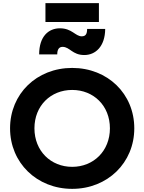

<svg xmlns="http://www.w3.org/2000/svg" viewBox="-20 -1189 918 1221"><path d="M439 12C664 12 834 -154 834 -373C834 -592 665 -757 439 -757C213 -757 44 -592 44 -373C44 -154 214 12 439 12ZM199 -373C199 -517 303 -617 439 -617C575 -617 679 -517 679 -373C679 -229 575 -128 439 -128C303 -128 199 -229 199 -373ZM229 -843H344C344 -874 355 -891 378 -891C424 -891 440 -839 516 -839C587 -839 648 -893 649 -1005H534C534 -975 526 -958 500 -958C459 -958 438 -1009 361 -1009C290 -1009 229 -959 229 -843ZM269 -1049H609V-1169H269Z"/></svg>

Font: Mluvka ExtraBold
Style: Regular
Weight: 800
Designer: Modified by Jiří Krblich, Original typeface by Gumpita Rahayu
Foundry: Gumpita Rahayu & Jiří Krblich
Version: Version 2.000;Glyphs 3.1.1 (3134)